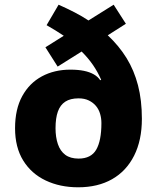

<svg xmlns="http://www.w3.org/2000/svg" viewBox="-20 -786 669 816"><path d="M229 -766Q265 -750 297 -733.5Q329 -717 356 -699L463 -766L515 -685L438 -636Q486 -591 518 -539Q550 -487 566.5 -423.5Q583 -360 583 -281Q583 -190 550 -124.5Q517 -59 456.5 -24.5Q396 10 312 10Q235 10 174 -19Q113 -48 78.5 -104Q44 -160 44 -241Q44 -322 74.5 -377.5Q105 -433 158 -461.5Q211 -490 279 -490Q312 -490 336.5 -485Q361 -480 378.5 -470Q396 -460 406 -445L410 -447Q395 -481 375 -510Q355 -539 327 -567L225 -503L173 -585L251 -634Q235 -645 216 -656.5Q197 -668 178 -679ZM314 -368Q279 -368 257.5 -354Q236 -340 226 -312Q216 -284 216 -241Q216 -203 226 -173.5Q236 -144 257.5 -128Q279 -112 314 -112Q367 -112 389 -150Q411 -188 411 -263Q411 -283 405.5 -302Q400 -321 388 -335.5Q376 -350 357.5 -359Q339 -368 314 -368Z"/></svg>

Font: Noto Sans Devanagari ExtraBold
Style: Regular
Weight: 800
Version: Version 2.003